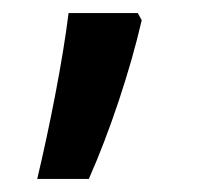

<svg xmlns="http://www.w3.org/2000/svg" viewBox="-20 -142 302 294"><path d="M197 -111 191 -122H85C76 -49 56 52 37 132H116C148 60 179 -33 197 -111Z"/></svg>

Font: Noto Sans Bengali SemiCondensed Medium
Style: Regular
Weight: 500
Width: 4
Designer: Joana Ranito - Universal Thirst; Jelle Bosma - Monotype Design Team
Foundry: Universal Thirst ehf.
Version: Version 3.000